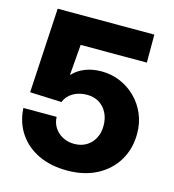

<svg xmlns="http://www.w3.org/2000/svg" viewBox="-110 -820 834 921"><g transform="rotate(15 307.5 -359.0)"><path d="M306.2 10.7Q225.6 10.7 164.3 -18.3Q103 -47.4 67.1 -100.6Q31.2 -153.8 27.3 -225.1H192.4Q193.4 -195.3 208.5 -171.9Q223.6 -148.4 249.3 -135Q274.9 -121.6 307.1 -121.6Q340.8 -121.6 366.5 -137Q392.1 -152.3 406.5 -179.4Q420.9 -206.5 420.9 -242.2Q420.9 -278.3 406.5 -306.2Q392.1 -334 366.7 -349.6Q341.3 -365.2 307.6 -365.2Q267.1 -365.2 237.5 -347.7Q208 -330.1 196.3 -299.8L39.1 -306.2L63 -727.5H543V-588.4H214.4L202.1 -436.5H203.6Q227.5 -462.9 263.9 -477.3Q300.3 -491.7 345.2 -491.7Q394 -491.7 437.5 -473.4Q481 -455.1 514.6 -421.9Q548.3 -388.7 567.4 -344Q586.4 -299.3 586.4 -247.1Q586.4 -171.9 551.5 -113.5Q516.6 -55.2 453.6 -22.2Q390.6 10.7 306.2 10.7Z"/></g></svg>

Font: Inter 28pt ExtraBold
Style: Regular
Weight: 800
Designer: Rasmus Andersson
Foundry: rsms
Version: Version 4.001;git-66647c0bb